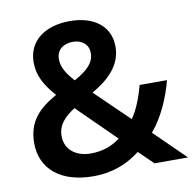

<svg xmlns="http://www.w3.org/2000/svg" viewBox="-81 -857 906 898"><g transform="rotate(-10 371.5 -408.0)"><path d="M308 -775C188 -775 108 -714 108 -614C108 -550 136 -502 185 -446C98 -397 45 -343 45 -241C45 -118 138 -41 291 -41C385 -41 455 -71 515 -117L583 -51H742L596 -194C652 -261 687 -345 708 -424H578C563 -369 544 -316 514 -273L355 -427C436 -474 498 -532 498 -621C498 -719 420 -775 308 -775ZM306 -677C345 -677 379 -654 379 -611C379 -566 348 -534 283 -498C248 -537 227 -569 227 -608C227 -656 264 -677 306 -677ZM259 -370 438 -194C403 -167 357 -148 298 -148C227 -148 177 -188 177 -251C177 -304 208 -337 259 -370Z"/></g></svg>

Font: Noto Sans Tamil UI SemiBold
Style: Regular
Weight: 600
Designer: Jelle Bosma - Monotype Design Team
Foundry: Monotype Imaging Inc.
Version: Version 2.004